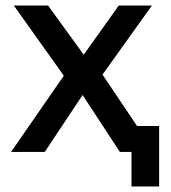

<svg xmlns="http://www.w3.org/2000/svg" viewBox="-20 -550 619 695"><path d="M456 125V0H414L279 -206L142 0H20L211 -276L30 -530H154L283 -352L410 -530H530L351 -280L476 -94H556V125Z"/></svg>

Font: .
Style: 
Weight: 500
Designer: A.Korolkova, Vitaly Kuzmin
Foundry: ParaType Ltd
Version: Version 1.000; Glyphs 3.2, build 3192.0